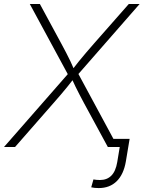

<svg xmlns="http://www.w3.org/2000/svg" viewBox="-37 -748 730 977"><path d="M-16.6 0 322.3 -387.2 316.9 -354 114.7 -727.5H166L275.9 -524.4Q289.1 -500 300 -479Q311 -458 321 -437Q331.1 -416 341.3 -391.6H329.6Q348.1 -416 365.2 -437Q382.3 -458 400.4 -479.2Q418.5 -500.5 439.5 -524.4L618.2 -727.5H673.3L347.2 -354.5L353 -388.2L562.5 0H511.7L390.6 -223.1Q378.4 -246.1 367.9 -266.1Q357.4 -286.1 347.4 -306.6Q337.4 -327.1 327.1 -350.1H340.3Q322.3 -327.1 305.9 -306.6Q289.6 -286.1 272.2 -266.1Q254.9 -246.1 234.9 -223.1L39.6 0ZM465.3 209Q454.6 209 444.6 208Q434.6 207 427.2 205.1L438.5 165Q445.3 166.5 453.9 167.2Q462.4 168 471.7 168Q507.3 168 529.5 145.8Q551.8 123.5 559.6 76.7L572.3 0H524.4L531.7 -41.5H622.6L603.5 73.2Q592.3 139.2 556.9 174.1Q521.5 209 465.3 209Z"/></svg>

Font: Inter 16pt ExtraLight
Style: Italic
Weight: 250
Italic angle: -9.3988°
Version: Version 4.001;git-66647c0bb